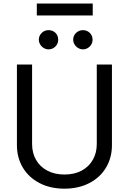

<svg xmlns="http://www.w3.org/2000/svg" viewBox="-20 -1081 747 1113"><path d="M628.9 -707V-239.3Q628.9 -167 594.7 -109.6Q560.5 -52.2 498 -19.8Q435.5 12.7 353.5 12.7Q271.5 12.7 209 -19.8Q146.5 -52.2 112.3 -109.6Q78.1 -167 78.1 -239.3V-707H166V-246.1Q166 -194.8 188.7 -154.8Q211.4 -114.7 253.9 -92Q296.4 -69.3 353.5 -69.3Q411.1 -69.3 453.4 -92Q495.6 -114.7 518.3 -154.8Q541 -194.8 541 -246.1V-707ZM205.1 -850.6Q205.1 -874 221.7 -890.1Q238.3 -906.2 260.7 -906.2Q285.6 -906.2 301.5 -890.6Q317.4 -875 317.4 -850.6Q317.4 -828.1 301.3 -811.5Q285.2 -794.9 260.7 -794.9Q246.6 -794.9 233.6 -802.7Q220.7 -810.5 212.9 -823.5Q205.1 -836.4 205.1 -850.6ZM404.3 -850.6Q404.3 -874.5 421.1 -890.4Q438 -906.2 460.9 -906.2Q484.4 -906.2 500.5 -890.4Q516.6 -874.5 516.6 -850.6Q516.6 -835.9 509.3 -823.2Q502 -810.5 489 -802.7Q476.1 -794.9 460.9 -794.9Q446.3 -794.9 433.1 -802.7Q419.9 -810.5 412.1 -823.5Q404.3 -836.4 404.3 -850.6ZM517.6 -991.2H193.4V-1060.5H517.6Z"/></svg>

Font: Pretendard GOV
Style: Regular
Weight: 400
Designer: Base glyphs from Inter by Rasmus Andersson; Hangeul glyphs from Noto Sans CJK(Source Han Sans) by Jang Soo-young and Kan
Foundry: Kil Hyung-jin
Version: Version 1.309